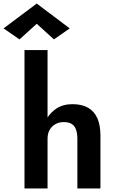

<svg xmlns="http://www.w3.org/2000/svg" viewBox="-74 -1062 649 1082"><path d="M36 -840 -54 -902 133 -1042 319 -902 230 -840 133 -928ZM194 0H64V-780H194V-400Q213 -429 242 -449Q280 -475 334 -475Q388 -475 423 -454.5Q458 -434 475 -395Q492 -356 492 -298V0H362V-280Q362 -310 354.5 -331.5Q347 -353 330 -363.5Q313 -374 286 -374Q259 -374 238.5 -362.5Q218 -351 206 -330.5Q194 -310 194 -280Z"/></svg>

Font: Venryn Sans SemiBold
Style: Regular
Weight: 600
Designer: Owen Earl, indestructible type* (font) & Cristiano Sobral (main changes)
Version: Version 3.60;October 28, 2020;FontCreator 13.0.0.2681 64-bit